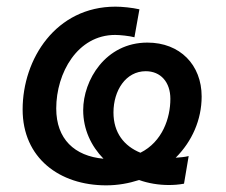

<svg xmlns="http://www.w3.org/2000/svg" viewBox="-20 -549 679 577"><path d="M299 8C334 8 367 2 398 -8C426 2 457 7 487 7C502 7 517 6 533 3L547 -80C535 -77 522 -76 508 -75C557 -124 586 -189 586 -259C586 -354 521 -421 423 -421C297 -421 230 -308 230 -218C230 -160 254 -110 291 -72C204 -80 149 -131 149 -223C149 -330 213 -444 326 -444C341 -444 369 -441 384 -437L399 -521C377 -526 347 -529 327 -529C148 -529 48 -372 48 -220C48 -74 159 8 299 8ZM321 -211C321 -277 358 -335 418 -335C463 -335 492 -302 492 -252C492 -194 468 -123 402 -90C353 -110 321 -150 321 -211Z"/></svg>

Font: Fixel Display 20240404 Medium
Style: Italic
Weight: 500
Italic angle: -10°
Designer: AlfaBravo + MacPaw
Foundry: Kyrylo Tkachov, Marchela Mozhyna, Serhii Makarenko, Maria Weinstein, Zakhar Kryvoshyya
Version: Version 1.211;Glyphs 3.2 (3225)